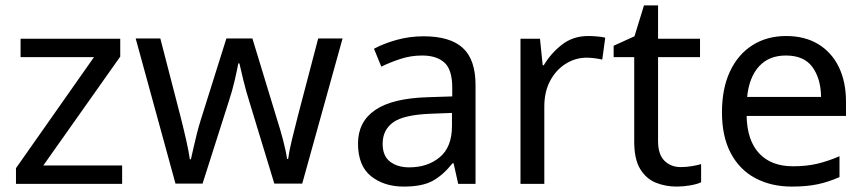

<svg xmlns="http://www.w3.org/2000/svg" viewBox="-20 -679 3195 709"><path d="M431 0H39V-58L327 -468H56V-536H424V-470L140 -68H431Z M901 -303Q888 -344 878.5 -383.5Q869 -423 864 -445H860Q856 -423 847 -383.5Q838 -344 824 -302L728 -1H628L481 -537H572L646 -251Q657 -208 667 -164Q677 -120 681 -91H685Q689 -108 694.5 -133Q700 -158 707 -185.5Q714 -213 721 -235L816 -537H912L1004 -235Q1015 -201 1025.5 -161Q1036 -121 1040 -92H1044Q1047 -117 1057.5 -161Q1068 -205 1080 -251L1155 -537H1245L1096 -1H993Z M1544 -545Q1642 -545 1689 -502Q1736 -459 1736 -365V0H1672L1655 -76H1651Q1616 -32 1577.5 -11Q1539 10 1471 10Q1398 10 1350 -28.5Q1302 -67 1302 -149Q1302 -229 1365 -272.5Q1428 -316 1559 -320L1650 -323V-355Q1650 -422 1621 -448Q1592 -474 1539 -474Q1497 -474 1459 -461.5Q1421 -449 1388 -433L1361 -499Q1396 -518 1444 -531.5Q1492 -545 1544 -545ZM1570 -259Q1470 -255 1431.5 -227Q1393 -199 1393 -148Q1393 -103 1420.5 -82Q1448 -61 1491 -61Q1559 -61 1604 -98.5Q1649 -136 1649 -214V-262Z M2152 -546Q2167 -546 2184.5 -544.5Q2202 -543 2215 -540L2204 -459Q2191 -462 2175.5 -464Q2160 -466 2146 -466Q2105 -466 2069 -443.5Q2033 -421 2011.5 -380.5Q1990 -340 1990 -286V0H1902V-536H1974L1984 -438H1988Q2014 -482 2055 -514Q2096 -546 2152 -546Z M2494 -62Q2514 -62 2535 -65.5Q2556 -69 2569 -73V-6Q2555 1 2529 5.5Q2503 10 2479 10Q2437 10 2401.5 -4.5Q2366 -19 2344 -55Q2322 -91 2322 -156V-468H2246V-510L2323 -545L2358 -659H2410V-536H2565V-468H2410V-158Q2410 -109 2433.5 -85.5Q2457 -62 2494 -62Z M2883 -546Q2952 -546 3001.5 -516Q3051 -486 3077.5 -431.5Q3104 -377 3104 -304V-251H2737Q2739 -160 2783.5 -112.5Q2828 -65 2908 -65Q2959 -65 2998.5 -74.5Q3038 -84 3080 -102V-25Q3039 -7 2999 1.5Q2959 10 2904 10Q2828 10 2769.5 -21Q2711 -52 2678.5 -113.5Q2646 -175 2646 -264Q2646 -352 2675.5 -415Q2705 -478 2758.5 -512Q2812 -546 2883 -546ZM2882 -474Q2819 -474 2782.5 -433.5Q2746 -393 2739 -321H3012Q3011 -389 2980 -431.5Q2949 -474 2882 -474Z"/></svg>

Font: Noto Sans Hebrew Droid
Style: Regular
Weight: 400
Designer: Monotype Design Team
Foundry: Monotype Imaging Inc.
Version: Version 1.100